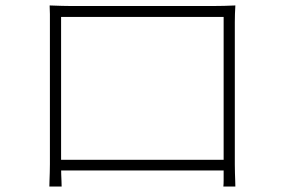

<svg xmlns="http://www.w3.org/2000/svg" viewBox="-20 -686 1040 704"><path d="M162 -666Q191 -665 207 -664.5Q223 -664 238 -664Q246 -664 277 -664Q308 -664 353.5 -664Q399 -664 451.5 -664Q504 -664 556.5 -664Q609 -664 653.5 -664Q698 -664 727.5 -664Q757 -664 764 -664Q779 -664 801.5 -664.5Q824 -665 843 -666Q842 -651 841.5 -635Q841 -619 841 -604Q841 -596 841 -566.5Q841 -537 841 -494Q841 -451 841 -400.5Q841 -350 841 -300.5Q841 -251 841 -209Q841 -167 841 -140Q841 -113 841 -109Q841 -99 841 -83.5Q841 -68 841.5 -51.5Q842 -35 842.5 -21.5Q843 -8 843 -2H799Q800 -10 800 -25Q800 -40 800 -58Q800 -76 800 -91Q800 -95 800 -126Q800 -157 800 -205Q800 -253 800 -309.5Q800 -366 800 -421Q800 -476 800 -522Q800 -568 800 -596Q800 -624 800 -624H204Q204 -624 204 -596.5Q204 -569 204 -523Q204 -477 204 -422.5Q204 -368 204 -312Q204 -256 204 -208Q204 -160 204 -128.5Q204 -97 204 -91Q204 -83 204 -71Q204 -59 204.5 -46Q205 -33 205.5 -21Q206 -9 206 -2H161Q161 -9 161.5 -23Q162 -37 162.5 -53Q163 -69 163 -84Q163 -99 163 -108Q163 -114 163 -142Q163 -170 163 -213Q163 -256 163 -306.5Q163 -357 163 -407Q163 -457 163 -500Q163 -543 163 -571Q163 -599 163 -604Q163 -618 163 -634Q163 -650 162 -666ZM819 -100V-61H187V-100Z"/></svg>

Font: Noto Sans SC ExtraLight
Style: Regular
Weight: 250
Designer: Ryoko NISHIZUKA 西塚涼子 (kana, bopomofo & ideographs); Paul D. Hunt (Latin, Greek & Cyrillic); Sandoll Communications 산돌커뮤니
Foundry: Adobe
Version: Version 2.004-H2;hotconv 1.0.118;makeotfexe 2.5.65603